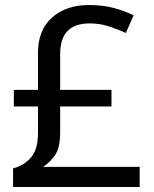

<svg xmlns="http://www.w3.org/2000/svg" viewBox="-20 -743 612 763"><path d="M334 -723Q389 -723 433 -711Q477 -699 511 -682L480 -612Q450 -626 413.5 -638Q377 -650 336 -650Q279 -650 249 -620.5Q219 -591 219 -525V-386H423V-320H219V-216Q219 -155 198 -125.5Q177 -96 151 -80H535V0H32V-74Q75 -85 103 -117Q131 -149 131 -215V-320H35V-386H131V-534Q131 -623 186.5 -673Q242 -723 334 -723Z"/></svg>

Font: Noto Sans Avestan
Style: Regular
Weight: 400
Designer: Monotype Design Team
Foundry: Monotype Imaging Inc.
Version: Version 2.003; ttfautohint (v1.8.4.7-5d5b)